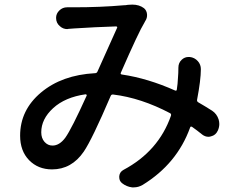

<svg xmlns="http://www.w3.org/2000/svg" viewBox="-20 -770 1040 834"><path d="M263.7 -171.9Q291 -210 356.4 -354.5Q357.4 -356.4 356 -358.4Q354.5 -360.4 351.6 -360.4Q262.7 -347.7 210.9 -300.3Q159.2 -252.9 159.2 -195.3Q159.2 -169.9 173.3 -153.8Q187.5 -137.7 208 -137.7Q238.3 -137.7 263.7 -171.9ZM901.4 -289.1Q921.9 -275.4 929.7 -251Q932.6 -241.2 932.6 -231.4Q932.6 -217.8 926.8 -204.1L925.8 -202.1Q917 -182.6 896.5 -177.7Q890.6 -175.8 885.7 -175.8Q871.1 -175.8 858.4 -185.5Q836.9 -203.1 814.5 -218.8Q807.6 -222.7 805.7 -215.8Q749 -58.6 599.6 33.2Q581.1 43.9 561.5 43.9Q557.6 43.9 553.7 43.9Q529.3 41 509.8 25.4Q498 15.6 498 0Q498 -2 498 -4.9Q500 -23.4 516.6 -32.2Q668.9 -113.3 722.7 -267.6Q724.6 -275.4 718.8 -278.3Q592.8 -344.7 471.7 -359.4Q463.9 -360.4 460.9 -353.5Q379.9 -164.1 343.8 -111.3Q291 -34.2 206.1 -34.2Q145.5 -34.2 106.4 -74.2Q67.4 -114.3 67.4 -180.7Q67.4 -292 158.2 -368.2Q249 -444.3 392.6 -452.1Q400.4 -452.1 403.3 -459Q472.7 -615.2 488.3 -648.4Q490.2 -650.4 488.8 -652.8Q487.3 -655.3 484.4 -655.3Q391.6 -652.3 302.7 -646.5Q292 -645.5 276.4 -644.5Q274.4 -643.6 272.5 -643.6Q253.9 -643.6 240.2 -656.2Q223.6 -669.9 223.6 -692.4Q223.6 -710.9 237.8 -724.6Q252 -738.3 271.5 -738.3Q272.5 -738.3 272.5 -738.3Q288.1 -738.3 299.8 -738.3Q418 -738.3 516.6 -747.1Q526.4 -747.1 535.2 -749Q545.9 -750 554.7 -750Q585 -750 605.5 -734.4Q617.2 -724.6 618.7 -708Q620.1 -691.4 610.4 -677.7Q608.4 -674.8 607.4 -671.9Q583 -632.8 504.9 -454.1Q502 -447.3 509.8 -446.3Q622.1 -429.7 740.2 -377Q747.1 -374 748 -380.9Q752 -406.2 752.9 -429.7Q754.9 -452.1 754.9 -476.6Q754.9 -497.1 769.5 -510.7Q782.2 -522.5 798.8 -522.5Q801.8 -522.5 803.7 -522.5Q825.2 -520.5 839.8 -503.9Q852.5 -489.3 852.5 -469.7Q852.5 -422.9 835.9 -335.9Q835 -329.1 841.8 -325.2Q869.1 -309.6 901.4 -289.1Z"/></svg>

Font: Gen Jyuu Gothic Medium
Style: Regular
Weight: 500
Designer: [Source Han Sans]
Ryoko NISHIZUKA  (kana & ideographs); Paul D. Hunt (Latin, Greek & Cyrillic); Wenlong ZHANG  (bopomofo
Version: Version 1.002.20150607